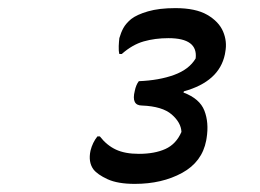

<svg xmlns="http://www.w3.org/2000/svg" viewBox="-20 -806 640 473"><path d="M534 -672Q520 -605 433 -581L432 -578Q472 -563 483.5 -533.5Q495 -504 489 -466L488 -460Q478 -407 428.5 -380Q379 -353 312 -353Q270 -353 245 -364.5Q220 -376 210 -389Q197 -407 203 -435Q208 -455 220 -470H226Q243 -448 265.5 -437.5Q288 -427 322 -427Q361 -427 387.5 -439Q414 -451 427 -481Q426 -504 403 -524Q380 -544 330 -546Q303 -546 312 -582Q315 -597 322 -606Q372 -608 409 -621.5Q446 -635 462 -662Q468 -712 395 -712Q362 -712 334 -704Q306 -696 280 -673H274Q272 -681 272.5 -692.5Q273 -704 274 -712Q278 -726 284 -737Q290 -748 303 -759Q317 -770 344.5 -778Q372 -786 412 -786Q462 -786 490.5 -769.5Q519 -753 529.5 -728.5Q540 -704 535 -678Z"/></svg>

Font: Recursive Mn Csl St
Style: Italic
Weight: 400
Italic angle: -15°
Monospace: yes
Version: Version 1.079;hotconv 1.0.112;makeotfexe 2.5.65598; ttfautoh